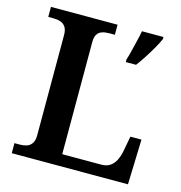

<svg xmlns="http://www.w3.org/2000/svg" viewBox="-106 -809 854 905"><g transform="rotate(15 321.0 -357.0)"><path d="M32 0V-49H59Q77 -49 92 -54Q107 -59 116.5 -73Q126 -87 126 -112V-601Q126 -627 116.5 -641Q107 -655 91.5 -660Q76 -665 56 -665H32V-714H357V-665H331Q310 -665 295 -660Q280 -655 271.5 -642Q263 -629 263 -604V-57H453Q479 -57 496 -68.5Q513 -80 523 -100Q533 -120 538 -145L552 -220H606L599 0ZM440 -567Q447 -588 453 -613.5Q459 -639 465.5 -665Q472 -691 476 -714H581V-704Q572 -683 556.5 -656Q541 -629 523.5 -602Q506 -575 490 -554H440Z"/></g></svg>

Font: Noto Serif Hebrew SemiBold
Style: Regular
Weight: 600
Version: Version 2.003